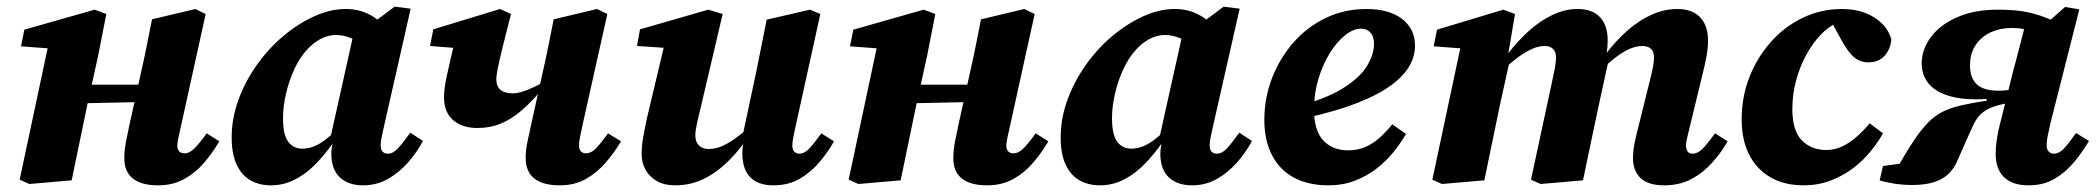

<svg xmlns="http://www.w3.org/2000/svg" viewBox="-20 -541 6291 576"><path d="M68 11 39 -2 129 -425 178 -392 43 -402 53 -452 264 -512 299 -499 274 -372 242 -227Q230 -170 218.5 -113.5Q207 -57 195 0ZM173 -230V-287H457V-236ZM454 15Q404 15 378.5 -5.5Q353 -26 353 -65Q353 -91 358 -116.5Q363 -142 368 -165L404 -328Q413 -367 420.5 -405Q428 -443 436 -483L566 -514L597 -499L523 -163Q519 -145 515.5 -129.5Q512 -114 512 -104Q512 -93 517.5 -87Q523 -81 534 -81Q548 -81 562.5 -95Q577 -109 600 -141L638 -117Q618 -83 592.5 -53Q567 -23 533 -4Q499 15 454 15Z M793 15Q758 15 731.5 0Q705 -15 690 -47Q675 -79 675 -129Q675 -185 695 -240.5Q715 -296 750 -345.5Q785 -395 829.5 -432.5Q874 -470 922.5 -492Q971 -514 1017 -514Q1042 -514 1062 -508Q1082 -502 1099.5 -491Q1117 -480 1134 -464L1077 -399Q1054 -418 1032 -427Q1010 -436 987 -436Q974 -436 959.5 -431.5Q945 -427 930.5 -417.5Q916 -408 903 -394Q880 -370 863.5 -334.5Q847 -299 838 -260Q829 -221 829 -187Q829 -137 844.5 -116Q860 -95 887 -95Q904 -95 921 -101.5Q938 -108 957 -122.5Q976 -137 999 -159L1001 -112H979Q956 -79 927.5 -49.5Q899 -20 865 -2.5Q831 15 793 15ZM1069 15Q1026 15 1000.5 -8Q975 -31 974 -77Q974 -84 974.5 -90Q975 -96 976 -101.5Q977 -107 978 -112L968 -113L1043 -450L1070 -451L1164 -521L1212 -515L1132 -162Q1128 -143 1125 -129.5Q1122 -116 1122 -105Q1122 -93 1127.5 -86.5Q1133 -80 1144 -80Q1159 -80 1173.5 -95.5Q1188 -111 1211 -143L1249 -118Q1230 -83 1203.5 -53Q1177 -23 1143.5 -4Q1110 15 1069 15Z M1412 -157Q1367 -157 1339.5 -180.5Q1312 -204 1312 -250Q1312 -262 1314 -277.5Q1316 -293 1320.5 -314Q1325 -335 1331.5 -362.5Q1338 -390 1346 -425L1399 -393L1270 -403L1280 -453L1480 -514L1513 -499Q1497 -437 1487.5 -398Q1478 -359 1473.5 -337Q1469 -315 1469 -303Q1469 -282 1481.5 -271.5Q1494 -261 1518 -261Q1532 -261 1549 -266.5Q1566 -272 1585.5 -281.5Q1605 -291 1625 -305L1636 -267H1601Q1573 -234 1544 -209Q1515 -184 1483 -170.5Q1451 -157 1412 -157ZM1659 15Q1609 15 1583 -5.5Q1557 -26 1557 -67Q1557 -91 1562.5 -116.5Q1568 -142 1573 -165L1609 -328Q1618 -367 1625.5 -405Q1633 -443 1641 -483L1771 -514L1802 -499L1727 -163Q1723 -145 1720 -129.5Q1717 -114 1717 -104Q1717 -93 1722.5 -87Q1728 -81 1738 -81Q1753 -81 1767 -95Q1781 -109 1804 -141L1843 -117Q1823 -83 1797 -53Q1771 -23 1737.5 -4Q1704 15 1659 15Z M2005 15Q1973 15 1951 2.5Q1929 -10 1917 -31Q1905 -52 1905 -78Q1905 -105 1910 -132Q1915 -159 1920 -183L1978 -427L2014 -395L1891 -403L1900 -453L2105 -512L2148 -499L2079 -205Q2075 -190 2072.5 -178Q2070 -166 2068 -155.5Q2066 -145 2066 -135Q2066 -115 2077 -104.5Q2088 -94 2106 -94Q2125 -94 2143.5 -101.5Q2162 -109 2184 -124.5Q2206 -140 2233 -163L2242 -116H2215Q2185 -75 2152 -45.5Q2119 -16 2083 -0.5Q2047 15 2005 15ZM2300 15Q2254 15 2230.5 -9.5Q2207 -34 2207 -82Q2207 -92 2208.5 -102.5Q2210 -113 2213 -125H2206L2249 -327Q2257 -366 2264.5 -404Q2272 -442 2280 -482L2410 -512L2441 -499L2367 -163Q2363 -145 2360 -129.5Q2357 -114 2357 -104Q2357 -93 2362.5 -86.5Q2368 -80 2378 -80Q2393 -80 2407 -94.5Q2421 -109 2444 -141L2482 -117Q2463 -83 2437 -53Q2411 -23 2378 -4Q2345 15 2300 15Z M2555 11 2526 -2 2616 -425 2665 -392 2530 -402 2540 -452 2751 -512 2786 -499 2761 -372 2729 -227Q2717 -170 2705.5 -113.5Q2694 -57 2682 0ZM2660 -230V-287H2944V-236ZM2941 15Q2891 15 2865.5 -5.5Q2840 -26 2840 -65Q2840 -91 2845 -116.5Q2850 -142 2855 -165L2891 -328Q2900 -367 2907.5 -405Q2915 -443 2923 -483L3053 -514L3084 -499L3010 -163Q3006 -145 3002.5 -129.5Q2999 -114 2999 -104Q2999 -93 3004.5 -87Q3010 -81 3021 -81Q3035 -81 3049.5 -95Q3064 -109 3087 -141L3125 -117Q3105 -83 3079.5 -53Q3054 -23 3020 -4Q2986 15 2941 15Z M3280 15Q3245 15 3218.5 0Q3192 -15 3177 -47Q3162 -79 3162 -129Q3162 -185 3182 -240.5Q3202 -296 3237 -345.5Q3272 -395 3316.5 -432.5Q3361 -470 3409.5 -492Q3458 -514 3504 -514Q3529 -514 3549 -508Q3569 -502 3586.5 -491Q3604 -480 3621 -464L3564 -399Q3541 -418 3519 -427Q3497 -436 3474 -436Q3461 -436 3446.5 -431.5Q3432 -427 3417.5 -417.5Q3403 -408 3390 -394Q3367 -370 3350.5 -334.5Q3334 -299 3325 -260Q3316 -221 3316 -187Q3316 -137 3331.5 -116Q3347 -95 3374 -95Q3391 -95 3408 -101.5Q3425 -108 3444 -122.5Q3463 -137 3486 -159L3488 -112H3466Q3443 -79 3414.5 -49.5Q3386 -20 3352 -2.5Q3318 15 3280 15ZM3556 15Q3513 15 3487.5 -8Q3462 -31 3461 -77Q3461 -84 3461.5 -90Q3462 -96 3463 -101.5Q3464 -107 3465 -112L3455 -113L3530 -450L3557 -451L3651 -521L3699 -515L3619 -162Q3615 -143 3612 -129.5Q3609 -116 3609 -105Q3609 -93 3614.5 -86.5Q3620 -80 3631 -80Q3646 -80 3660.5 -95.5Q3675 -111 3698 -143L3736 -118Q3717 -83 3690.5 -53Q3664 -23 3630.5 -4Q3597 15 3556 15Z M3965 15Q3905 15 3862 -8Q3819 -31 3796 -75.5Q3773 -120 3773 -181Q3773 -247 3796 -306.5Q3819 -366 3860 -413Q3901 -460 3957 -487Q4013 -514 4079 -514Q4148 -514 4186.5 -484Q4225 -454 4225 -404Q4225 -367 4202.5 -334Q4180 -301 4134.5 -272.5Q4089 -244 4020 -220.5Q3951 -197 3857 -179L3855 -218Q3951 -241 4004.5 -273.5Q4058 -306 4080 -341.5Q4102 -377 4102 -409Q4102 -431 4091.5 -443Q4081 -455 4063 -455Q4040 -455 4015 -435Q3990 -415 3969 -381Q3948 -347 3935 -303.5Q3922 -260 3922 -213Q3922 -149 3950 -119.5Q3978 -90 4024 -90Q4053 -90 4076 -100Q4099 -110 4119 -128Q4139 -146 4157 -168L4198 -139Q4183 -113 4161 -85.5Q4139 -58 4110 -35.5Q4081 -13 4045 1Q4009 15 3965 15Z M4306 11 4277 -2 4367 -425 4416 -392 4281 -402 4291 -452 4490 -512 4525 -499 4502 -363H4510L4480 -227Q4468 -170 4456.5 -113.5Q4445 -57 4433 0ZM4602 11 4573 -2 4636 -295Q4641 -318 4644.5 -336Q4648 -354 4648 -369Q4648 -386 4639 -394.5Q4630 -403 4614 -403Q4597 -403 4578 -395Q4559 -387 4536 -370.5Q4513 -354 4486 -328L4483 -380H4504Q4534 -419 4567.5 -449Q4601 -479 4638 -496.5Q4675 -514 4712 -514Q4757 -514 4780 -489.5Q4803 -465 4803 -420Q4803 -400 4800.5 -386Q4798 -372 4796 -358L4805 -357L4776 -224Q4764 -168 4752.5 -112.5Q4741 -57 4729 0ZM4973 15Q4924 15 4901.5 -7Q4879 -29 4879 -65Q4879 -90 4884.5 -115.5Q4890 -141 4896 -164L4929 -297Q4935 -320 4938.5 -338Q4942 -356 4942 -369Q4942 -386 4933 -394.5Q4924 -403 4907 -403Q4890 -403 4870.5 -395Q4851 -387 4828.5 -370Q4806 -353 4778 -326L4775 -380H4798Q4829 -420 4863 -450Q4897 -480 4935 -497Q4973 -514 5012 -514Q5057 -514 5080.5 -489Q5104 -464 5104 -420Q5104 -396 5099.5 -372Q5095 -348 5089 -324L5049 -159Q5045 -142 5041.5 -128Q5038 -114 5038 -104Q5038 -93 5043 -86.5Q5048 -80 5058 -80Q5073 -80 5087.5 -94.5Q5102 -109 5125 -141L5163 -117Q5144 -84 5117 -53.5Q5090 -23 5054.5 -4Q5019 15 4973 15Z M5391 15Q5333 15 5291.5 -9Q5250 -33 5227.5 -77Q5205 -121 5205 -183Q5205 -250 5228 -309Q5251 -368 5292 -414.5Q5333 -461 5388 -487.5Q5443 -514 5506 -514Q5545 -514 5575 -502.5Q5605 -491 5625.5 -471Q5646 -451 5654 -423Q5652 -395 5634.5 -374.5Q5617 -354 5585 -354Q5560 -354 5542 -369.5Q5524 -385 5507 -416L5469 -485H5523V-472H5490Q5465 -461 5441 -435.5Q5417 -410 5398 -375Q5379 -340 5368 -298.5Q5357 -257 5357 -214Q5357 -149 5385.5 -120Q5414 -91 5459 -91Q5483 -91 5505 -101Q5527 -111 5548 -129Q5569 -147 5589 -171L5629 -141Q5614 -114 5591 -86Q5568 -58 5538 -35.5Q5508 -13 5471 1Q5434 15 5391 15Z M5619 0 5629 -43 5719 -55 5664 -24Q5680 -52 5695.5 -78Q5711 -104 5727.5 -128Q5744 -152 5764 -173Q5783 -193 5806.5 -205Q5830 -217 5862 -224.5Q5894 -232 5940 -239V-244Q5875 -240 5831.5 -252Q5788 -264 5766.5 -289.5Q5745 -315 5745 -352Q5746 -395 5774 -431.5Q5802 -468 5853 -490Q5904 -512 5973 -512Q6031 -512 6067 -503.5Q6103 -495 6132 -482L6175 -520L6218 -513L6132 -174Q6129 -159 6126 -146.5Q6123 -134 6121.5 -123.5Q6120 -113 6120 -104Q6120 -93 6126 -86.5Q6132 -80 6142 -80Q6157 -80 6171 -94.5Q6185 -109 6208 -142L6247 -118Q6228 -86 6203 -55.5Q6178 -25 6144.5 -5Q6111 15 6066 15Q6017 15 5992 -9.5Q5967 -34 5967 -80Q5967 -94 5969 -111.5Q5971 -129 5975 -148Q5979 -167 5985 -189L6017 -318Q6028 -359 6038.5 -399.5Q6049 -440 6059 -480L6079 -446Q6067 -450 6052.5 -453.5Q6038 -457 6014 -457Q5980 -457 5952 -444Q5924 -431 5907 -406Q5890 -381 5890 -344Q5890 -308 5910 -288.5Q5930 -269 5975 -269Q5999 -269 6018 -273Q6037 -277 6056 -281L6049 -242L5986 -228Q5963 -223 5946.5 -215Q5930 -207 5918.5 -194.5Q5907 -182 5898 -162Q5887 -137 5875.5 -112Q5864 -87 5853 -61Q5842 -34 5823.5 -17.5Q5805 -1 5778.5 6.5Q5752 14 5717 14Q5688 14 5660.5 9.5Q5633 5 5619 0Z"/></svg>

Font: Source Serif 4
Style: Bold Italic
Weight: 700
Italic angle: -12°
Designer: Frank Grießhammer
Foundry: Adobe Systems Incorporated
Version: Version 4.004;hotconv 1.0.116;makeotfexe 2.5.65601